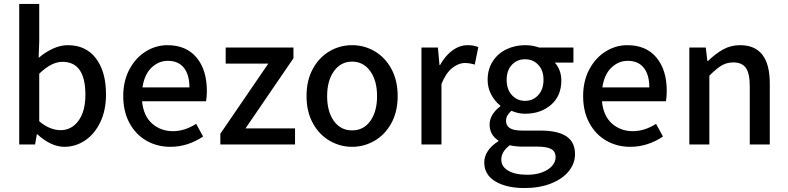

<svg xmlns="http://www.w3.org/2000/svg" viewBox="-20 -729 3976 969"><path d="M169 -51H166L157 0H77V-709H178V-521L175 -437Q209 -466 247 -483.5Q285 -501 322 -501Q414 -501 464.5 -434Q515 -367 515 -253Q515 -172 486 -112Q457 -52 409 -20Q361 12 305 12Q271 12 236 -4.5Q201 -21 169 -51ZM411 -251Q411 -417 295 -417Q240 -417 178 -357V-117Q205 -94 232.5 -83Q260 -72 285 -72Q341 -72 376 -119.5Q411 -167 411 -251Z M1020 -218H697Q704 -144 747.5 -105.5Q791 -67 853 -67Q912 -67 970 -104L1005 -40Q927 12 840 12Q773 12 719 -19Q665 -50 633.5 -108Q602 -166 602 -244Q602 -321 633.5 -379.5Q665 -438 716 -469.5Q767 -501 825 -501Q920 -501 972 -438.5Q1024 -376 1024 -270Q1024 -242 1020 -218ZM936 -288Q936 -352 908 -387Q880 -422 827 -422Q781 -422 745 -388Q709 -354 699 -288Z M1092 -54 1334 -408H1119V-489H1461V-435L1219 -81H1469V0H1092Z M1527 -244Q1527 -323 1558.5 -381Q1590 -439 1642.5 -470Q1695 -501 1757 -501Q1819 -501 1871.5 -470Q1924 -439 1955.5 -381Q1987 -323 1987 -244Q1987 -166 1955.5 -108Q1924 -50 1871 -19Q1818 12 1757 12Q1696 12 1643 -19Q1590 -50 1558.5 -108Q1527 -166 1527 -244ZM1883 -244Q1883 -322 1848.5 -370Q1814 -418 1757 -418Q1700 -418 1665.5 -370Q1631 -322 1631 -244Q1631 -166 1665 -118.5Q1699 -71 1757 -71Q1815 -71 1849 -118.5Q1883 -166 1883 -244Z M2107 -489H2190L2198 -401H2201Q2227 -448 2263.5 -474.5Q2300 -501 2340 -501Q2373 -501 2394 -491L2376 -403Q2349 -411 2327 -411Q2294 -411 2262 -385.5Q2230 -360 2208 -305V0H2107Z M2424 91Q2424 60 2442.5 32.5Q2461 5 2495 -16V-20Q2451 -48 2451 -101Q2451 -128 2466.5 -152Q2482 -176 2505 -192V-196Q2478 -217 2459.5 -251Q2441 -285 2441 -326Q2441 -379 2466.5 -419Q2492 -459 2535.5 -480Q2579 -501 2630 -501Q2668 -501 2701 -489H2874V-413H2780Q2795 -397 2804 -373.5Q2813 -350 2813 -323Q2813 -245 2761 -200Q2709 -155 2630 -155Q2594 -155 2561 -170Q2548 -158 2541 -146.5Q2534 -135 2534 -118Q2534 -95 2553 -82.5Q2572 -70 2616 -70H2707Q2795 -70 2838.5 -41Q2882 -12 2882 49Q2882 96 2850.5 135Q2819 174 2761 197Q2703 220 2627 220Q2536 220 2480 186.5Q2424 153 2424 91ZM2723 -326Q2723 -374 2696.5 -402Q2670 -430 2630 -430Q2590 -430 2563.5 -402Q2537 -374 2537 -326Q2537 -278 2563.5 -249Q2590 -220 2630 -220Q2670 -220 2696.5 -249Q2723 -278 2723 -326ZM2784 65Q2784 35 2761.5 23Q2739 11 2693 11H2618Q2581 11 2553 4Q2510 36 2510 76Q2510 112 2545 132.5Q2580 153 2642 153Q2683 153 2715.5 141Q2748 129 2766 108.5Q2784 88 2784 65Z M3341 -218H3018Q3025 -144 3068.5 -105.5Q3112 -67 3174 -67Q3233 -67 3291 -104L3326 -40Q3248 12 3161 12Q3094 12 3040 -19Q2986 -50 2954.5 -108Q2923 -166 2923 -244Q2923 -321 2954.5 -379.5Q2986 -438 3037 -469.5Q3088 -501 3146 -501Q3241 -501 3293 -438.5Q3345 -376 3345 -270Q3345 -242 3341 -218ZM3257 -288Q3257 -352 3229 -387Q3201 -422 3148 -422Q3102 -422 3066 -388Q3030 -354 3020 -288Z M3459 -489H3542L3550 -421H3553Q3592 -459 3630.5 -480Q3669 -501 3715 -501Q3865 -501 3865 -308V0H3764V-295Q3764 -358 3744.5 -386Q3725 -414 3681 -414Q3648 -414 3622 -398.5Q3596 -383 3560 -347V0H3459Z"/></svg>

Font: Assistant SemiBold
Style: Regular
Weight: 600
Designer: Hebrew By Ben Nathan, Latin by Paul Hunt
Version: Version 2.001; ttfautohint (v1.6)